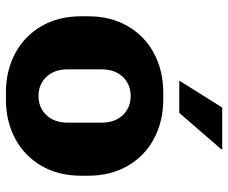

<svg xmlns="http://www.w3.org/2000/svg" viewBox="-81 -679 770 648"><g transform="rotate(90 304.0 -355.0)"><path d="M35 -243V-268Q35 -344 68.5 -401.5Q102 -459 160.5 -490Q219 -521 292 -521H316Q389 -521 447.5 -490Q506 -459 539.5 -401.5Q573 -344 573 -268V-243Q573 -167 539.5 -109.5Q506 -52 447.5 -21Q389 10 316 10H292Q219 10 160.5 -21Q102 -52 68.5 -109.5Q35 -167 35 -243ZM394 -199V-312Q394 -358 368.5 -384.5Q343 -411 304 -411Q265 -411 239.5 -384.5Q214 -358 214 -312V-199Q214 -153 239.5 -126.5Q265 -100 304 -100Q343 -100 368.5 -126.5Q394 -153 394 -199ZM483 -720 484 -717 361 -575H252L343 -720Z"/></g></svg>

Font: Chivo ExtraBold
Style: Regular
Weight: 800
Designer: Hector Gatti
Foundry: Omnibus-Type
Version: Version 1.007